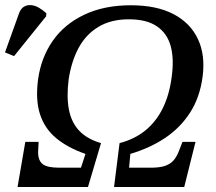

<svg xmlns="http://www.w3.org/2000/svg" viewBox="-74 -746 860 766"><path d="M-4 0 27 -180H80L78 -139Q78 -106 96 -91.5Q114 -77 162 -77H249L267 -132Q197 -156 150.5 -194.5Q104 -233 85.5 -290.5Q67 -348 78 -430Q90 -516 136 -582.5Q182 -649 261.5 -687Q341 -725 448 -725Q551 -725 618.5 -689.5Q686 -654 716 -589.5Q746 -525 734 -438Q723 -357 684.5 -297Q646 -237 586 -196.5Q526 -156 446 -132L441 -77H528Q561 -77 582 -83.5Q603 -90 616 -103.5Q629 -117 638 -139L654 -180H706L661 0H381L403 -175Q464 -191 507 -226.5Q550 -262 576 -315.5Q602 -369 611 -439Q621 -511 607 -562Q593 -613 552 -641Q511 -669 440 -669Q369 -669 319 -639Q269 -609 240 -555.5Q211 -502 200 -430Q191 -360 201 -308.5Q211 -257 242.5 -224Q274 -191 329 -175L277 0ZM-18 -522 -54 -537 2 -693Q9 -712 22 -719.5Q35 -727 50.5 -725.5Q66 -724 81.5 -715Q97 -706 111 -693L110 -681Z"/></svg>

Font: ET Text
Style: Italic
Weight: 470
Italic angle: -12°
Designer: Monotype Design Team
Foundry: Monotype Imaging Inc.
Version: Version 2.009